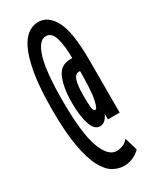

<svg xmlns="http://www.w3.org/2000/svg" viewBox="-172 -680 593 737"><g transform="rotate(-30 125.0 -311.0)"><path d="M148 11Q123 11 99.5 -2.5Q76 -16 57 -51.5Q38 -87 26.5 -150.5Q15 -214 15 -313Q15 -411 26 -473.5Q37 -536 54.5 -571Q72 -606 93.5 -619.5Q115 -633 136 -633Q181 -633 207.5 -582Q234 -531 234 -408V-175H182V-200Q174 -182 164 -174.5Q154 -167 143 -167Q118 -167 106 -204.5Q94 -242 94 -299Q94 -367 112.5 -409Q131 -451 181 -447Q181 -500 171 -535.5Q161 -571 135 -571Q103 -571 85 -511.5Q67 -452 67 -324Q67 -181 90 -117Q113 -53 151 -53Q165 -53 179 -58.5Q193 -64 203 -77L220 -20Q204 -4 185.5 3.5Q167 11 148 11ZM159 -231Q167 -231 174.5 -266.5Q182 -302 182 -389Q162 -392 154 -370Q146 -348 146 -304Q146 -270 147.5 -250.5Q149 -231 159 -231Z"/></g></svg>

Font: Inconsolata UltraCondensed Medium
Style: Regular
Weight: 500
Width: 1
Monospace: yes
Designer: Raph Levien, Cyreal, Brenton Simpson
Foundry: Raph Levien, Cyreal, Google
Version: Version 3.001; ttfautohint (v1.8.2.53-6de2)